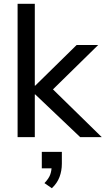

<svg xmlns="http://www.w3.org/2000/svg" viewBox="-20 -725 558 1015"><path d="M73 0V-705H164V-272H166L385 -487H499L237 -230V-275L518 0H404L166 -226H164V0ZM254 270 215 243Q238 219 245.5 198Q253 177 253 153L275 165H201V78H307V140Q307 178 294.5 211Q282 244 254 270Z"/></svg>

Font: Nunito Sans 12pt ExtraLight 12pt Medium
Style: Regular
Weight: 500
Version: Version 3.101;gftools[0.9.27]